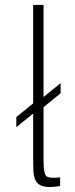

<svg xmlns="http://www.w3.org/2000/svg" viewBox="-20 -750 305 776"><path d="M225 -414V-373L156 -317V-101Q156 -49 167 -38.5Q178 -28 223 -33V2Q197 6 182 6Q148 6 132.5 -9Q117 -24 115 -59Q114 -79 114 -133V-291L46 -236V-277L114 -332V-730H156V-358Z"/></svg>

Font: Nacelle UltraLight
Style: Regular
Weight: 200
Designer: Sora Sagano
Foundry: Sora Sagano
Version: Version 1.000;FEAKit 1.0